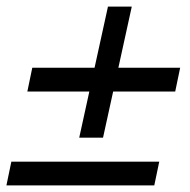

<svg xmlns="http://www.w3.org/2000/svg" viewBox="-44 -564 580 587"><path d="M198.2 -143.1 286.1 -543.9H358.9L271 -143.1ZM-24.4 2.9 -9.3 -69.8H442.9L427.7 2.9ZM39.6 -284.2 54.7 -356.9H506.8L491.7 -284.2Z"/></svg>

Font: Reddit Sans
Style: Italic
Weight: 400
Italic angle: -11.25°
Designer: Stephen Hutchings
Version: Version 1.013